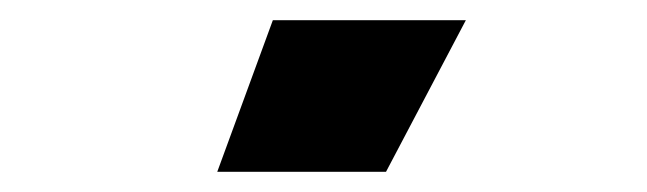

<svg xmlns="http://www.w3.org/2000/svg" viewBox="-20 -753 640 190"><path d="M250 -733 195 -583H362L441 -733Z"/></svg>

Font: Kreadon Extra Bold
Style: Regular
Weight: 800
Designer: kohakuno
Foundry: StudioGnu
Version: Version 1.000;Glyphs 3.1.2 (3151)